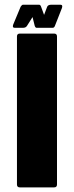

<svg xmlns="http://www.w3.org/2000/svg" viewBox="-20 -812 320 832"><path d="M66 0Q53.5 0 53.5 -12.5V-654Q53.5 -666.5 66 -666.5H214.5Q227 -666.5 227 -654V-12.5Q227 0 214.5 0ZM43.5 -691.5Q32.5 -691.5 37 -705L69.5 -783Q75 -791.5 79.5 -791.5H149.5Q155 -791.5 158 -783L171 -747.5L184.5 -783Q188.5 -791.5 202 -791.5H242Q253 -791.5 248.5 -777.5L218 -700Q215 -691.5 208 -691.5H138.5Q133.5 -691.5 130.5 -700L121 -738L97 -700Q92 -691.5 79.5 -691.5Z"/></svg>

Font: Jaro 24pt
Style: Regular
Weight: 400
Designer: Agyei Archer, Celine Hurka, Mirko Velimirović
Version: Version 1.000